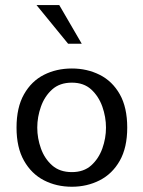

<svg xmlns="http://www.w3.org/2000/svg" viewBox="-20 -710 554 742"><path d="M257.8 11.7Q198.2 11.7 149.9 -13.2Q101.6 -38.1 72.8 -88.9Q43.9 -139.6 43.9 -216.8Q43.9 -294.9 72.8 -345.7Q101.6 -396.5 149.9 -420.9Q198.2 -445.3 257.8 -445.3Q316.4 -445.3 365.2 -420.9Q414.1 -396.5 442.9 -345.7Q471.7 -294.9 471.7 -216.8Q471.7 -139.6 442.9 -88.9Q414.1 -38.1 365.2 -13.2Q316.4 11.7 257.8 11.7ZM257.8 -44.9Q303.7 -44.9 332.5 -70.8Q361.3 -96.7 375.5 -136.2Q389.6 -175.8 389.6 -216.8Q389.6 -257.8 375.5 -297.9Q361.3 -337.9 332.5 -364.3Q303.7 -390.6 257.8 -390.6Q210.9 -390.6 181.6 -364.3Q152.3 -337.9 138.2 -297.9Q124 -257.8 124 -216.8Q124 -175.8 138.2 -136.2Q152.3 -96.7 181.6 -70.8Q210.9 -44.9 257.8 -44.9ZM243.2 -541 121.1 -690.4H209L295.9 -541Z"/></svg>

Font: Padauk
Style: Regular
Weight: 400
Designer: Debbi Hosken, Becca Hirsbrunner Spalinger
Foundry: SIL International
Version: Version 5.003